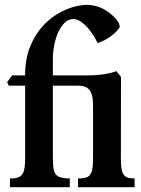

<svg xmlns="http://www.w3.org/2000/svg" viewBox="-20 -785 591 805"><path d="M35.2 -37.1Q51.8 -38.1 61.5 -43.7Q71.3 -49.3 76.7 -60.1Q82 -70.8 83.7 -87.2Q85.4 -103.5 85.4 -126V-472.7Q85.4 -538.6 106.7 -590.6Q127.9 -642.6 162.4 -679.2Q196.8 -715.8 240 -737.3Q283.2 -758.8 327.1 -763.7Q347.7 -766.1 368.7 -762.5Q389.6 -758.8 409.4 -749.3Q429.2 -739.7 446.8 -724.6Q464.4 -709.5 478 -689.5Q479 -687.5 480.2 -681.6Q481.4 -675.8 482.4 -671.9Q476.6 -662.1 466.8 -652.1Q457 -642.1 444.6 -632.8Q432.1 -623.5 417.7 -616.2Q403.3 -608.9 389.2 -604.5Q377.9 -628.4 364.5 -647.5Q351.1 -666.5 337.2 -679.7Q323.2 -692.9 309.6 -699.5Q295.9 -706.1 283.7 -705.1Q265.1 -703.6 250 -688.5Q234.9 -673.3 224.1 -649.7Q213.4 -626 207.5 -596.4Q201.7 -566.9 201.7 -537.6V-127.9Q201.7 -101.1 203.6 -84Q205.6 -66.9 211.9 -56.9Q218.3 -46.9 229.5 -42.7Q240.7 -38.6 259.3 -37.1H272.5V0H22V-37.1ZM352.1 -468.8Q384.8 -468.8 415.5 -473.6Q446.3 -478.5 468.3 -486.8Q467.8 -482.4 462.2 -470.9Q456.5 -459.5 448.2 -444.6Q439.9 -429.7 429.7 -413.1Q419.4 -396.5 408.7 -382.1Q397.9 -367.7 387.9 -357.2Q377.9 -346.7 370.1 -343.8Q370.1 -367.7 366 -383.5Q361.8 -399.4 354 -408.7Q346.2 -418 335.2 -421.9Q324.2 -425.8 310.1 -425.8H17.1L9.8 -440.4L31.2 -468.8ZM486.8 -126.5Q486.8 -102.5 488.3 -85.9Q489.7 -69.3 494.9 -58.8Q500 -48.3 509 -43.2Q518.1 -38.1 532.7 -37.1H544.4V0H307.1V-37.1H319.8Q335.9 -38.1 345.7 -42.5Q355.5 -46.9 360.8 -56.9Q366.2 -66.9 368.2 -83.5Q370.1 -100.1 370.1 -125V-343.8Q370.1 -367.2 368.9 -381.8Q367.7 -396.5 364 -405Q360.4 -413.6 353.8 -417Q347.2 -420.4 336.4 -421.4Q334 -422.4 329.1 -423.8Q324.2 -425.3 319.3 -425.3L319.8 -450.2Q337.9 -452.6 354.7 -455.6Q371.6 -458.5 389.4 -462.4Q407.2 -466.3 426.3 -472.2Q445.3 -478 467.8 -486.8Q470.2 -483.9 472.2 -481.2Q474.1 -478.5 476.6 -476.1Q480 -471.7 483.2 -467.8Q486.3 -463.9 487.3 -461.9Z"/></svg>

Font: Varendra
Style: Regular
Weight: 700
Designer: Jacob Thomas
Foundry: Bangla Type Foundry
Version: Version 1.008